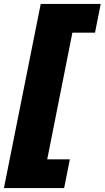

<svg xmlns="http://www.w3.org/2000/svg" viewBox="-43 -762 532 976"><path d="M-23 194 164 -742H469L440 -596H325L197 48H312L283 194Z"/></svg>

Font: Montserrat ExtraBold
Style: Italic
Weight: 800
Italic angle: -11.3°
Designer: Julieta Ulanovsky
Foundry: Julieta Ulanovsky
Version: Version 9.000; ttfautohint (v1.8.4.7-5d5b)